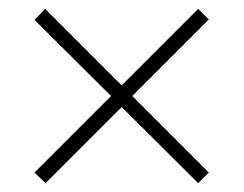

<svg xmlns="http://www.w3.org/2000/svg" viewBox="-20 -570 551 434"><path d="M58 -180 231 -353 58 -525 82 -550 255 -377 428 -550 452 -526 279 -353 452 -180 428 -156 255 -328 83 -156Z"/></svg>

Font: Noto Sans Sinhala UI SemiCondensed ExtraLight
Style: Regular
Weight: 200
Width: 4
Designer: Jelle Bosma - Monotype Design Team
Foundry: Monotype Imaging Inc.
Version: Version 2.006; ttfautohint (v1.8.4.7-5d5b)